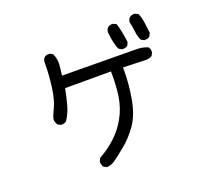

<svg xmlns="http://www.w3.org/2000/svg" viewBox="-134 -930 1268 1153"><g transform="rotate(-20 500.0 -353.5)"><path d="M362 51 343 41Q333 27 333 10V4L343 -16Q397 -45 446 -89.5Q495 -134 528.5 -194.5Q562 -255 573 -329Q581 -391 581 -455V-481H288Q278 -431 265.5 -383Q253 -335 225 -292Q213 -282 195 -282H189L170 -292Q160 -308 158 -325Q160 -345 181.5 -388Q203 -431 214 -507Q225 -583 225 -664Q225 -707 265 -707H271L290 -697Q304 -668 304 -632Q304 -621 296 -558Q731 -554 770 -554Q809 -554 842 -540Q852 -528 852 -511V-505L842 -485Q825 -474 804 -474L657 -479V-458Q657 -370 640.5 -278.5Q624 -187 583.5 -128Q543 -69 488 -24.5Q433 20 411.5 34.5Q390 49 362 51ZM696 -583H690L671 -593Q652 -627 644 -709Q649 -746 684 -746H690L710 -736Q725 -692 735 -613L726 -593Q714 -583 696 -583ZM840 -589H834L814 -599Q801 -627 798 -659Q795 -691 787 -721Q792 -758 828 -758H834L854 -748Q867 -719 871 -685.5Q875 -652 879 -619L869 -599Q857 -589 840 -589Z"/></g></svg>

Font: Xiaolai Mono SC
Style: Regular
Weight: 400
Monospace: yes
Designer: LXGW / Nozomi Seto
Version: Version 3.113;September 30, 2024